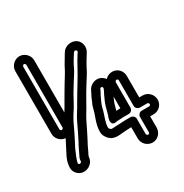

<svg xmlns="http://www.w3.org/2000/svg" viewBox="-178 -836 1011 1056"><g transform="rotate(-30 327.5 -308.0)"><path d="M95 -26C93 -18 81 -16 77 -21C75 -24 75 -24 75 -28C79 -49 92 -77 104 -105C117 -130 128 -150 143 -181C159 -216 176 -252 194 -279C214 -307 232 -346 248 -373C265 -402 283 -430 300 -457C319 -485 322 -501 337 -525C346 -540 352 -550 356 -556L363 -566C371 -577 387 -567 380 -555L373 -545C364 -531 345 -499 337 -483C326 -461 309 -434 293 -407C275 -378 257 -348 238 -315C221 -283 202 -260 185 -223C171 -194 151 -151 138 -127C123 -101 118 -86 106 -63C99 -50 97 -45 96 -36ZM146 -29C147 -31 147 -33 150 -39C164 -65 170 -83 182 -103C197 -131 217 -172 231 -201C246 -233 262 -253 282 -291C299 -322 317 -352 335 -381C349 -405 369 -431 382 -461C388 -473 407 -505 415 -517L421 -527C430 -539 434 -557 431 -573C420 -630 348 -633 321 -594L314 -583C309 -575 302 -563 295 -551C276 -521 273 -509 258 -485C241 -458 223 -428 206 -399C188 -370 168 -331 152 -307C130 -274 113 -236 97 -201C84 -172 72 -153 59 -126C51 -109 31 -79 27 -46C23 -26 24 -8 37 9C62 40 101 35 123 17C137 6 144 -7 146 -29ZM445 -348C432 -367 404 -382 373 -369C343 -357 336 -329 331 -320C320 -302 319 -293 312 -279C305 -266 301 -252 297 -236C290 -204 267 -164 267 -114C267 -97 273 -84 286 -69C316 -34 362 -49 384 -49C400 -49 407 -51 419 -51H429V20C429 54 457 81 490 81C524 81 549 52 549 20V-51H571C603 -51 631 -76 631 -110C631 -142 605 -171 571 -171H549V-308C549 -340 524 -368 490 -368C472 -368 456 -360 445 -348ZM429 -246V-171H419C413 -171 408 -170 403 -170C406 -180 410 -194 413 -207C415 -215 424 -234 429 -246ZM479 -308C479 -312 484 -318 490 -318C494 -318 499 -314 499 -308V-146C499 -131 513 -121 524 -121H571C575 -121 581 -116 581 -110C581 -106 577 -101 571 -101H524C509 -101 499 -87 499 -76V20C499 28 494 31 490 31C485 31 479 26 479 20V-76C479 -91 465 -101 454 -101H419C401 -101 394 -99 384 -99C341 -99 331 -93 323 -102C317 -109 317 -111 317 -114C317 -148 336 -182 345 -224C347 -234 352 -245 357 -257C368 -278 367 -281 375 -294C389 -318 386 -321 391 -323C399 -326 402 -323 404 -318C408 -309 389 -284 385 -271C379 -259 370 -239 365 -221C360 -202 356 -187 351 -170C347 -161 345 -155 344 -147C344 -147 335 -110 374 -118C377 -119 378 -119 381 -119C397 -119 404 -121 419 -121H454C469 -121 479 -135 479 -146ZM81 -637C81 -641 87 -647 91 -647C95 -647 101 -641 101 -637V-239C101 -234 96 -229 91 -229C86 -229 81 -234 81 -239ZM31 -637V-239C31 -206 58 -179 91 -179C124 -179 151 -206 151 -239V-637C151 -669 123 -697 91 -697C59 -697 31 -669 31 -637Z"/></g></svg>

Font: Electronic
Style: Outline
Weight: 700
Version: Version 1.011